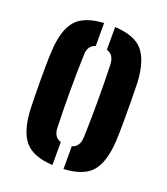

<svg xmlns="http://www.w3.org/2000/svg" viewBox="-118 -692 683 784"><g transform="rotate(20 224.0 -299.5)"><path d="M38 -174Q37 -196.5 36.5 -229.5Q36 -262.5 35.8 -298.8Q35.5 -335 36 -368.8Q36.5 -402.5 38 -427Q42.5 -518.5 78 -561Q113.5 -603.5 200 -608.5V-508.5Q168 -499.5 167 -458.5Q162 -299.5 167 -142Q168 -100.5 200 -91.5V8.5Q114 4 78.2 -38.8Q42.5 -81.5 38 -174ZM248 8.5V-90.5Q280 -99 282 -142Q287 -300.5 282 -458.5Q280 -501 248 -509.5V-608.5Q335.5 -604 370.8 -561Q406 -518 411 -427Q412 -396 412.5 -349Q413 -302 412.8 -254.2Q412.5 -206.5 411 -174Q406 -82 370.8 -39Q335.5 4 248 8.5Z"/></g></svg>

Font: Big Shoulders Stencil Display ExtraBold
Style: Regular
Weight: 800
Designer: Patric King
Foundry: XO Type Co
Version: Version 1.000